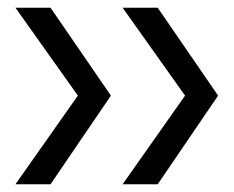

<svg xmlns="http://www.w3.org/2000/svg" viewBox="-20 -566 607 498"><path d="M389 -546 545 -319V-317L389 -88H298L460 -318L298 -546ZM111 -546 267 -319V-317L111 -88H20L182 -318L20 -546Z"/></svg>

Font: Matangi Medium
Style: Regular
Weight: 500
Designer: Prashant Pant
Foundry: The Graphic Ant
Version: Version 3.002